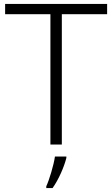

<svg xmlns="http://www.w3.org/2000/svg" viewBox="-20 -734 571 975"><path d="M294 0V-662H524V-714H6V-662H236V0ZM317 68V61H259C253 104 230 180 215 212V221H247C279 176 306 112 317 68Z"/></svg>

Font: Noto Sans Myanmar UI Light
Style: Regular
Weight: 300
Designer: Monotype Design Team
Foundry: Monotype Imaging Inc.
Version: Version 2.103